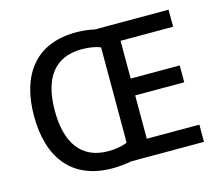

<svg xmlns="http://www.w3.org/2000/svg" viewBox="-104 -859 1148 1002"><g transform="rotate(-15 470.5 -357.5)"><path d="M384 -725C165 -725 60 -580 60 -359C60 -137 165 10 387 10C421 10 458 6 488 0H882V-93H598V-327H863V-418H598V-622H882V-714H484C455 -721 418 -725 384 -725ZM390 -632C427 -632 464 -627 491 -615V-100C464 -89 426 -82 389 -82C240 -82 172 -187 172 -358C172 -529 240 -632 390 -632Z"/></g></svg>

Font: Noto Sans Gujarati UI Medium
Style: Regular
Weight: 500
Designer: Jelle Bosma - Monotype Design Team, Universal Thirst
Foundry: Monotype Imaging Inc.
Version: Version 2.106